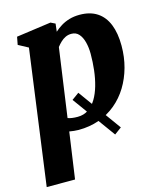

<svg xmlns="http://www.w3.org/2000/svg" viewBox="-120 -656 845 998"><g transform="rotate(-15 302.0 -156.5)"><path d="M459 54 421 82 253.5 -149 292 -177ZM6.5 254 105 -470.5 52 -499 60 -541 246.5 -567 271 -555 266 -512.5Q281.5 -527 301.8 -539.5Q322 -552 347.2 -559.5Q372.5 -567 403 -567Q459 -567 496.8 -542.2Q534.5 -517.5 553.5 -470.2Q572.5 -423 572.5 -355.5Q572.5 -294.5 557.5 -239.8Q542.5 -185 514.5 -139.2Q486.5 -93.5 446.2 -60Q406 -26.5 354.8 -8.2Q303.5 10 244 10Q232 10 219.2 8.5Q206.5 7 194.5 5L159 254ZM204 -64.5Q215 -60.5 227.8 -58.8Q240.5 -57 257 -57Q290 -57 314.8 -73.8Q339.5 -90.5 357 -119.5Q374.5 -148.5 385.5 -187Q396.5 -225.5 401.5 -268.8Q406.5 -312 406.5 -356Q406.5 -390 399 -419Q391.5 -448 376.2 -465.2Q361 -482.5 336 -482.5Q318.5 -482.5 304 -475.5Q289.5 -468.5 277.8 -457.2Q266 -446 256 -433Z"/></g></svg>

Font: Merriweather 20pt Black
Style: Italic
Weight: 900
Italic angle: -7.8°
Version: Version 2.101